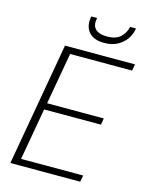

<svg xmlns="http://www.w3.org/2000/svg" viewBox="-130 -973 816 1054"><g transform="rotate(15 277.5 -446.0)"><path d="M34 0 157 -700H555L548 -663H196L144 -369H466L460 -332H137L85 -37H438L431 0ZM360 -770Q316 -770 291 -786.5Q266 -803 257.5 -828Q249 -853 253 -881L255 -892H288Q279 -851 299 -829.5Q319 -808 367 -808Q415 -808 441 -831Q467 -854 476 -892H509L507 -881Q501 -853 483 -828Q465 -803 434.5 -786.5Q404 -770 360 -770Z"/></g></svg>

Font: DM Sans 20pt ExtraLight
Style: Italic
Weight: 250
Italic angle: -10°
Version: Version 4.004;gftools[0.9.30]